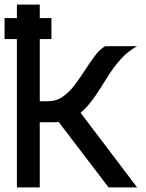

<svg xmlns="http://www.w3.org/2000/svg" viewBox="-20 -820 640 840"><path d="M0 -649V-741H205V-649ZM54 -618V-800H154V-618ZM76 -285V-377H190Q226 -377 254.5 -397Q283 -417 306.5 -448Q330 -479 351.5 -512.5Q373 -546 394.5 -575Q416 -604 440 -618H580Q540 -596 510.5 -563.5Q481 -531 457 -493.5Q433 -456 409.5 -419Q386 -382 359 -352Q332 -322 297.5 -303.5Q263 -285 216 -285ZM54 0V-618H154V0ZM455 0 195 -341 302 -367 580 0Z"/></svg>

Font: Victor Mono
Style: Bold
Weight: 700
Monospace: yes
Designer: Rune Bjørnerås
Version: Version 1.561;gftools[0.9.30]